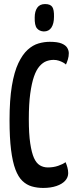

<svg xmlns="http://www.w3.org/2000/svg" viewBox="-20 -916 376 946"><path d="M193 10Q163 10 137 2.5Q111 -5 90.5 -24.5Q70 -44 56 -81Q42 -118 34.5 -177.5Q27 -237 27 -323Q27 -424 38.5 -493Q50 -562 70.5 -605Q91 -648 116.5 -671Q142 -694 170 -702Q198 -710 225 -710Q264 -710 284 -701.5Q304 -693 311.5 -680Q319 -667 319 -654Q319 -638 314.5 -623.5Q310 -609 305 -598Q300 -603 291 -608Q282 -613 270 -617Q258 -621 244 -621Q226 -621 208.5 -614.5Q191 -608 175 -590Q159 -572 147.5 -539Q136 -506 129 -454.5Q122 -403 122 -329Q122 -256 129 -209.5Q136 -163 147.5 -137.5Q159 -112 176.5 -101.5Q194 -91 216 -91Q243 -91 266.5 -99Q290 -107 303 -117Q308 -106 312 -91.5Q316 -77 316 -63Q316 -42 301 -25.5Q286 -9 258 0.5Q230 10 193 10ZM196 -761Q174 -762 162 -776.5Q150 -791 151 -830Q151 -860 163.5 -878Q176 -896 202 -896Q228 -896 237.5 -882Q247 -868 246 -833Q246 -800 233.5 -780.5Q221 -761 196 -761Z"/></svg>

Font: Yanone Kaffeesatz Medium
Style: Regular
Weight: 500
Designer: Yanone (Cyrillic: Daniel Pouzeot, Huerta Tipografica, and Cyreal)
Foundry: Yanone
Version: Version 2.003